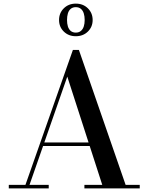

<svg xmlns="http://www.w3.org/2000/svg" viewBox="-20 -1040 820 1060"><path d="M212.5 -234V-253.5H532V-234ZM415.5 -764.5 673.5 -19.5H751.5V0H446V-19.5H544.5L351.5 -617L143 -19.5H249V0H28.5V-19.5H120.5L382.5 -764.5ZM398.5 -840Q358.5 -840 332.2 -865.8Q306 -891.5 306 -929.5Q306 -968 332.2 -994Q358.5 -1020 398.5 -1020Q439 -1020 465.2 -994Q491.5 -968 491.5 -929.5Q491.5 -891.5 465.2 -865.8Q439 -840 398.5 -840ZM398.5 -860Q415.5 -860 426.5 -869.2Q437.5 -878.5 442.5 -894Q447.5 -909.5 447.5 -929.5Q447.5 -950 442.5 -966Q437.5 -982 426.5 -991.2Q415.5 -1000.5 398.5 -1000.5Q381.5 -1000.5 370.5 -991.2Q359.5 -982 354.8 -966Q350 -950 350 -929.5Q350 -909.5 354.8 -894Q359.5 -878.5 370.5 -869.2Q381.5 -860 398.5 -860Z"/></svg>

Font: Bodoni Moda 11pt Medium
Style: Regular
Weight: 500
Designer: Owen Earl
Foundry: indestructible type
Version: Version 2.004